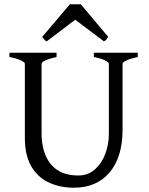

<svg xmlns="http://www.w3.org/2000/svg" viewBox="-20 -861 694 896"><path d="M623 -595Q590 -588 571 -579.5Q552 -571 552 -564V-256Q552 -128 491.5 -56.5Q431 15 325 15Q259 15 206.5 -10Q154 -35 125 -86.5Q96 -138 96 -217V-564Q96 -570 78 -579Q60 -588 24 -595V-615H244V-595Q212 -588 193 -579.5Q174 -571 174 -564V-241Q174 -147 217.5 -94.5Q261 -42 345 -42Q391 -42 423 -70.5Q455 -99 471.5 -143.5Q488 -188 488 -236V-564Q488 -570 470.5 -579Q453 -588 418 -595V-615H623ZM485 -689Q479 -680 476 -676Q473 -672 465 -668L331 -769L198 -668Q190 -672 187 -676Q184 -680 177 -689L306 -841H357Z"/></svg>

Font: ChillKai
Style: Regular
Weight: 400
Designer: ChillType
Foundry: 寒蝉字型
Version: Version 2.000